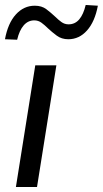

<svg xmlns="http://www.w3.org/2000/svg" viewBox="-21 -753 414 773"><path d="M43 0 121 -490H206L128 0ZM48 -593 -1 -595Q11 -660 43 -695Q75 -730 119 -730Q147 -730 165.5 -716Q184 -702 201 -686Q213 -674 226 -664.5Q239 -655 255 -655Q281 -655 298 -675Q315 -695 324 -733L373 -730Q361 -666 329.5 -630.5Q298 -595 254 -595Q227 -595 207.5 -609.5Q188 -624 172 -639Q159 -652 146 -661.5Q133 -671 117 -671Q92 -671 74.5 -651Q57 -631 48 -593Z"/></svg>

Font: Nunito Sans 10pt
Style: Italic
Weight: 400
Italic angle: -9°
Designer: Vernon Adams
Foundry: Vernon Adams
Version: Version 3.101;gftools[0.9.27]